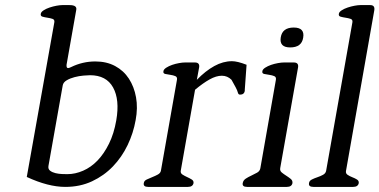

<svg xmlns="http://www.w3.org/2000/svg" viewBox="-20 -733 1488 753"><path d="M512 -262Q503 -211 480.5 -164Q458 -117 423 -80.5Q388 -44 341 -22Q294 0 236 0Q169 0 85 -39L193 -645Q195 -656 186 -659Q177 -662 166.5 -663.5Q156 -665 147 -667.5Q138 -670 140 -679Q141 -686 151 -692.5Q161 -699 174.5 -703.5Q188 -708 201.5 -710.5Q215 -713 224 -713H253Q283 -713 279 -694L241 -479Q240 -466 247 -466Q251 -466 259 -470Q304 -492 354 -492Q398 -492 431.5 -474Q465 -456 485.5 -424.5Q506 -393 513.5 -351.5Q521 -310 512 -262ZM436 -261Q450 -342 423.5 -390Q397 -438 333 -438Q324 -438 307 -436.5Q290 -435 272.5 -430.5Q255 -426 241.5 -418Q228 -410 226 -398L170 -82Q168 -70 176.5 -63.5Q185 -57 197.5 -54Q210 -51 223 -50.5Q236 -50 244 -50Q275 -50 306 -63.5Q337 -77 362.5 -103.5Q388 -130 407.5 -169.5Q427 -209 436 -261Z M940 -376Q937 -362 923 -362Q915 -361 913 -369.5Q911 -378 904 -391L888 -420Q872 -436 850 -436Q828 -436 802 -421.5Q776 -407 745 -381L689 -64Q687 -54 695.5 -48.5Q704 -43 714 -38.5Q724 -34 732 -29Q740 -24 739 -15Q736 0 717 0H561Q541 0 544 -15Q545 -24 555.5 -29Q566 -34 577.5 -38.5Q589 -43 599 -48.5Q609 -54 611 -63L674 -420Q676 -431 667.5 -434.5Q659 -438 648 -439.5Q637 -441 628 -443Q619 -445 621 -454Q622 -461 632 -467.5Q642 -474 655 -478.5Q668 -483 682 -485.5Q696 -488 706 -488H744Q764 -488 761 -469L752 -420Q786 -455 820.5 -474Q855 -493 890 -493Q911 -493 947 -479L940 -381V-376Z M1169 -585Q1163 -547 1118 -547Q1075 -547 1081 -586Q1087 -625 1132 -625Q1176 -625 1169 -585ZM1127 -15Q1124 0 1105 0H949Q929 0 932 -15Q934 -26 944 -32.5Q954 -39 966 -44.5Q978 -50 988.5 -56Q999 -62 1001 -73L1062 -420Q1064 -431 1055.5 -434.5Q1047 -438 1036 -439.5Q1025 -441 1016 -443Q1007 -445 1009 -454Q1010 -461 1020 -467.5Q1030 -474 1043 -478.5Q1056 -483 1070 -485.5Q1084 -488 1094 -488H1132Q1152 -488 1149 -469L1079 -74Q1077 -63 1085 -56.5Q1093 -50 1102.5 -44Q1112 -38 1120 -31.5Q1128 -25 1127 -15Z M1387 -15Q1384 0 1365 0H1209Q1189 0 1192 -15Q1193 -24 1203 -29Q1213 -34 1225 -38Q1237 -42 1247 -47.5Q1257 -53 1259 -63L1362 -645Q1364 -656 1355 -659Q1346 -662 1335.5 -663.5Q1325 -665 1316 -667.5Q1307 -670 1309 -679Q1310 -686 1320 -692.5Q1330 -699 1343.5 -703.5Q1357 -708 1370.5 -710.5Q1384 -713 1393 -713H1432Q1451 -713 1448 -693L1337 -63Q1335 -53 1343 -47.5Q1351 -42 1361.5 -38Q1372 -34 1380 -29Q1388 -24 1387 -15Z"/></svg>

Font: Jura
Style: Italic
Weight: 400
Designer: Ed Merritt
Foundry: Ten by Twenty
Version: Version 1.007